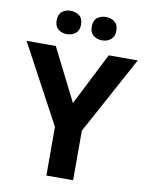

<svg xmlns="http://www.w3.org/2000/svg" viewBox="-98 -990 821 1061"><g transform="rotate(10 312.0 -460.0)"><path d="M312 -420 461 -714H624L387 -278V0H237V-273L0 -714H164ZM144 -854Q144 -889 164 -904.5Q184 -920 212 -920Q240 -920 260.5 -904.5Q281 -889 281 -854Q281 -821 260.5 -805Q240 -789 212 -789Q184 -789 164 -805Q144 -821 144 -854ZM341 -854Q341 -889 361 -904.5Q381 -920 410 -920Q438 -920 458.5 -904.5Q479 -889 479 -854Q479 -821 458.5 -805Q438 -789 410 -789Q381 -789 361 -805Q341 -821 341 -854Z"/></g></svg>

Font: Noto Sans Bamum
Style: Bold
Weight: 700
Designer: Monotype Design Team
Foundry: Monotype Imaging Inc.
Version: Version 2.002; ttfautohint (v1.8.4.7-5d5b)